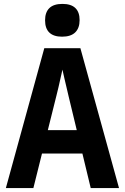

<svg xmlns="http://www.w3.org/2000/svg" viewBox="-20 -964 640 984"><path d="M10 0 207 -717H392L590 0H445L331 -473Q326 -496 320.5 -518Q315 -540 310 -562.5Q305 -585 300 -607Q295 -585 290 -562.5Q285 -540 280 -518Q275 -496 269 -473L151 0ZM168 -177 198 -297H404L418 -177ZM298 -776Q255 -776 233 -797Q211 -818 211 -860Q211 -901 233 -922.5Q255 -944 300 -944Q344 -944 366 -923Q388 -902 388 -861Q388 -820 365.5 -798Q343 -776 298 -776Z"/></svg>

Font: Noto Sans Mono
Style: Bold
Weight: 700
Designer: Monotype Design Team
Foundry: Monotype Imaging Inc.
Version: Version 2.014